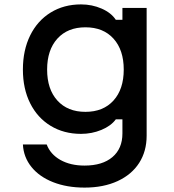

<svg xmlns="http://www.w3.org/2000/svg" viewBox="-20 -636 790 872"><path d="M364 216Q284 216 221.5 191.5Q159 167 123 122.5Q87 78 84 20H192Q209 65 254.5 90.5Q300 116 364 116Q445 116 490.5 77.5Q536 39 536 -30V-94H506Q484 -64 440.5 -46Q397 -28 348 -28Q270 -28 210 -64.5Q150 -101 117 -167Q84 -233 84 -320Q84 -408 117 -475Q150 -542 210 -579Q270 -616 348 -616Q398 -616 441.5 -597Q485 -578 506 -546H536V-600H646V-20Q646 51 612 104Q578 157 514 186.5Q450 216 364 216ZM368 -128Q449 -128 495.5 -179.5Q542 -231 542 -320Q542 -409 495.5 -460.5Q449 -512 368 -512Q287 -512 240.5 -460.5Q194 -409 194 -320Q194 -231 240.5 -179.5Q287 -128 368 -128Z"/></svg>

Font: Martian Mono sWd Rg
Style: Regular
Weight: 400
Width: 6
Monospace: yes
Designer: Roman Shamin
Foundry: Evil Martians
Version: Version 1.000